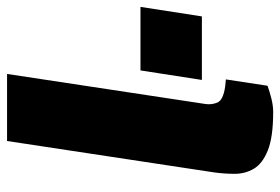

<svg xmlns="http://www.w3.org/2000/svg" viewBox="-145 -638 794 544"><g transform="rotate(-90 252.0 -366.0)"><path d="M206.5 11Q135.5 11 97.8 -4.2Q60 -19.5 45.8 -44Q31.5 -68.5 31.5 -98Q31.5 -127.5 35.5 -156L124.5 -743H314.5L229.5 -182Q226.5 -163.5 233.5 -147Q240.5 -130.5 279 -125L299 -123L281 -5Q263 1.5 243.8 6.2Q224.5 11 206.5 11ZM297.5 -191 324.5 -365H504.5L477.5 -191Z"/></g></svg>

Font: Public Sans Black
Style: Italic
Weight: 900
Italic angle: -8°
Designer: The Public Sans project authors (U.S. Web Design System). Libre Franklin designed by Pablo Impallari and Rodrigo Fuenzal
Version: Version 1.007; ttfautohint (v1.8.1) -l 8 -r 50 -G 200 -x 14 